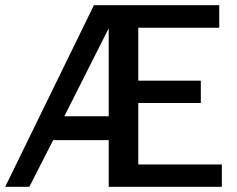

<svg xmlns="http://www.w3.org/2000/svg" viewBox="-27 -720 912 740"><path d="M828 0H392V-180H178L86 0H-7L335 -700H818V-613H506V-409H747V-323H506V-86H828ZM392 -272V-611L221 -272Z"/></svg>

Font: Cabin
Style: Regular
Weight: 400
Designer: Pablo Impallari
Foundry: Pablo Impallari
Version: Version 1.007